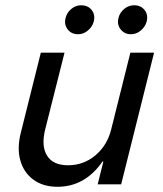

<svg xmlns="http://www.w3.org/2000/svg" viewBox="-20 -700 618 729"><path d="M198.3 9.2Q143.3 9.2 106.7 -17.9Q70 -45 57.1 -91.2Q44.2 -137.5 59.2 -196.7L135 -500H225L151.7 -209.2Q135.8 -145 158.8 -108.8Q181.7 -72.5 238.3 -72.5Q297.5 -72.5 342.5 -110.4Q387.5 -148.3 402.5 -210L475 -500H565L440 0H350.8L372.5 -86.7H369.2Q302.5 9.2 198.3 9.2ZM477.5 -570Q452.5 -570 437.9 -588.8Q423.3 -607.5 430 -632.5Q435 -652.5 451.7 -666.2Q468.3 -680 489.2 -680Q515 -680 529.2 -661.7Q543.3 -643.3 536.7 -617.5Q530.8 -597.5 514.2 -583.8Q497.5 -570 477.5 -570ZM276.7 -570Q250.8 -570 236.7 -588.8Q222.5 -607.5 229.2 -632.5Q234.2 -652.5 250.8 -666.2Q267.5 -680 287.5 -680Q314.2 -680 328.3 -661.7Q342.5 -643.3 335.8 -617.5Q330 -597.5 313.3 -583.8Q296.7 -570 276.7 -570Z"/></svg>

Font: Funnel Sans
Style: Italic
Weight: 400
Italic angle: -14.036°
Version: Version 1.000; Beta; Release 5; Build 24; ttfautohint (v1.8.